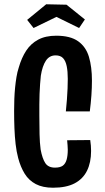

<svg xmlns="http://www.w3.org/2000/svg" viewBox="-20 -872 489 898"><path d="M228 6Q180 6 147.5 -11Q115 -28 95.5 -59.5Q76 -91 65 -133Q57 -163 53 -198Q49 -233 47.5 -272Q46 -311 46 -353Q46 -381 47 -408.5Q48 -436 50.5 -461.5Q53 -487 57 -511.5Q61 -536 68 -557Q81 -602 102.5 -635Q124 -668 158.5 -686.5Q193 -705 243 -705Q309 -705 345.5 -679Q382 -653 396 -606Q410 -559 410 -495Q410 -462 407.5 -426Q405 -390 400 -351H288Q291 -380 293 -406.5Q295 -433 296 -457.5Q297 -482 297 -503Q297 -538 292 -562.5Q287 -587 275 -600Q263 -613 240 -613Q211 -613 194.5 -588Q178 -563 171 -518Q169 -500 167.5 -478.5Q166 -457 165 -433Q164 -409 164 -383.5Q164 -358 164 -332Q164 -284 165 -243.5Q166 -203 170 -173Q178 -130 192 -109Q206 -88 237 -88Q261 -88 273.5 -97Q286 -106 291.5 -125Q297 -144 297 -172Q297 -181 296 -192.5Q295 -204 294 -216L402 -217Q404 -204 405 -191Q406 -178 406 -166Q406 -112 387 -73.5Q368 -35 329 -14.5Q290 6 228 6ZM350 -741 244 -793 137 -741 107 -779 196 -852 291 -850 377 -781Z"/></svg>

Font: Truculenta
Style: Bold
Weight: 700
Designer: Ivan Castro, Eva Sanz & Omnibus-Type Team
Foundry: Omnibus-Type
Version: Version 1.002